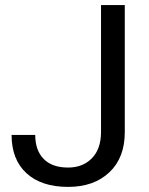

<svg xmlns="http://www.w3.org/2000/svg" viewBox="-20 -731 592 761"><path d="M380.4 -710.9H474.6V-207.5Q474.6 -105.5 413.3 -47.9Q352.1 9.8 250 9.8Q144 9.8 85 -44.4Q25.9 -98.6 25.9 -196.3H119.6Q119.6 -135.3 153.1 -101.1Q186.5 -66.9 250 -66.9Q308.1 -66.9 344 -103.5Q379.9 -140.1 380.4 -206.1Z"/></svg>

Font: Shabnam FD
Style: Regular
Weight: 400
Foundry: DejaVu fonts team - Redesigned by Saber Rastikerdar - Based on Vazir font
Version: Version 5.00;October 20, 2019;FontCreator 12.0.0.2547 64-bit